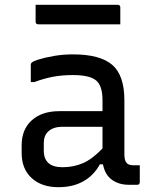

<svg xmlns="http://www.w3.org/2000/svg" viewBox="-20 -768 640 798"><path d="M497 -351V-126Q497 -100 507 -90Q515 -81 536 -81H561V-11Q561 0 550 0H515Q474 0 445 -21Q416 -42 408 -85H395Q370 -39 326.5 -14.5Q283 10 223 10Q153 10 111.5 -28Q70 -66 70 -132V-164Q70 -230 112 -268Q154 -306 227 -306H406V-352Q406 -412 379 -434Q352 -456 283 -456Q238 -456 200.5 -449Q163 -442 123 -427H108V-499Q108 -504 111 -507Q116 -513 141.5 -521Q167 -529 204.5 -535.5Q242 -542 283 -542Q396 -542 446.5 -498.5Q497 -455 497 -351ZM162 -142Q162 -73 240 -73Q286 -73 325 -90Q364 -107 406 -151V-241H240Q200 -241 180 -221Q162 -205 162 -172ZM128 -748H469Q480 -748 480 -737V-667H139Q128 -667 128 -678Z"/></svg>

Font: Recursive Sn Lnr St
Style: Regular
Weight: 400
Version: Version 1.079;hotconv 1.0.112;makeotfexe 2.5.65598; ttfautoh